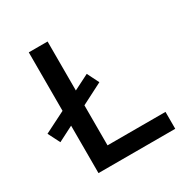

<svg xmlns="http://www.w3.org/2000/svg" viewBox="-162 -832 929 964"><g transform="rotate(-30 303.0 -350.0)"><path d="M135 0H580V-98H244V-330L367 -393L333 -461L244 -416V-700H135V-361L12 -299L47 -230L135 -275Z"/></g></svg>

Font: Meta Space Medium
Style: Regular
Weight: 500
Designer: Meta Pool / Florian Karsten
Foundry: Meta Pool / Florian Karsten
Version: Version 2.000;Glyphs 3.1.1 (3137)